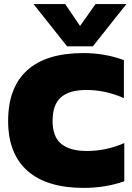

<svg xmlns="http://www.w3.org/2000/svg" viewBox="-20 -915 652 945"><path d="M310.1 -687 145 -895H300.8L374 -787.1L450.2 -895H602.1L437 -687ZM392.1 9.8Q209.5 9.8 114.7 -74.7Q20 -159.2 20 -319.8Q20 -483.9 113.5 -568.8Q207 -653.8 390.1 -653.8Q496.6 -653.8 589.8 -619.1V-432.1Q499 -472.2 404.8 -472.2Q321.8 -472.2 280.3 -436.3Q238.8 -400.4 238.8 -319.8Q238.8 -241.7 281.5 -206.8Q324.2 -171.9 407.2 -171.9Q502.9 -171.9 591.8 -210.9V-22.9Q499.5 9.8 392.1 9.8Z"/></svg>

Font: Kanit ExtraBold
Style: Regular
Weight: 800
Designer: Katatrad Team
Foundry: CadsonDemak
Version: Version 1.000;PS 001.000;hotconv 1.0.88;makeotf.lib2.5.64775